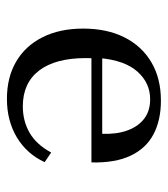

<svg xmlns="http://www.w3.org/2000/svg" viewBox="14 -481 478 546"><g transform="rotate(90 253.0 -208.0)"><path d="M261.3 11.3Q200 11.3 155.2 -14.9Q110.5 -41.1 85.9 -89.9Q61.3 -138.7 61.3 -205.6Q61.3 -273.4 86.3 -323Q111.3 -372.6 157.3 -399.6Q203.2 -426.6 266.1 -426.6Q321.8 -426.6 361.7 -405.6Q401.6 -384.7 422.6 -340.7Q443.5 -296.8 441.9 -229H112.9L112.1 -259.7H360.5Q362.1 -300 351.2 -330.6Q340.3 -361.3 318.1 -378.6Q296 -396 262.1 -396Q216.1 -396 183.9 -360.1Q151.6 -324.2 145.2 -252.4L146.8 -250.8Q146 -241.9 145.6 -232.7Q145.2 -223.4 145.2 -212.9Q145.2 -126.6 180.6 -80.2Q216.1 -33.9 282.3 -33.9Q324.2 -33.9 357.7 -53.2Q391.1 -72.6 413.7 -114.5L441.1 -96Q417.7 -45.2 370.6 -16.9Q323.4 11.3 261.3 11.3Z"/></g></svg>

Font: Playfair 12pt
Style: Regular
Weight: 400
Designer: Claus Eggers Sørensen
Foundry: Claus Eggers Sørensen
Version: Version 2.000;gftools[0.9.28]